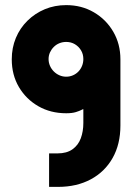

<svg xmlns="http://www.w3.org/2000/svg" viewBox="-20 -730 526 751"><path d="M239 -710Q194 -710 155.5 -694Q117 -678 87.5 -649Q58 -620 42 -581.5Q26 -543 26 -498Q26 -437 54 -389.5Q82 -342 130 -314.5Q178 -287 239 -287Q262 -287 276.5 -291.5Q291 -296 298.5 -300Q306 -304 306 -303V-249Q306 -216 296 -189Q286 -162 263.5 -146Q241 -130 205 -130H172V1H207Q280 1 335 -28.5Q390 -58 420.5 -112Q451 -166 451 -239V-498Q451 -558 423 -606Q395 -654 347 -682Q299 -710 239 -710ZM239 -566Q258 -566 273 -557Q288 -548 297 -533Q306 -518 306 -499Q306 -485 301 -472.5Q296 -460 287 -450.5Q278 -441 265.5 -435.5Q253 -430 239 -430Q225 -430 212.5 -435.5Q200 -441 190.5 -450.5Q181 -460 175.5 -472.5Q170 -485 170 -499Q170 -513 175.5 -525Q181 -537 190.5 -546.5Q200 -556 212.5 -561Q225 -566 239 -566Z"/></svg>

Font: Advent Pro ExtraBold
Style: Regular
Weight: 800
Designer: VivaRado, Andreas Kalpakidis
Foundry: VivaRado, Andreas Kalpakidis
Version: Version 3.000